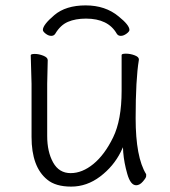

<svg xmlns="http://www.w3.org/2000/svg" viewBox="-20 -679 630 712"><path d="M185 -554Q180 -546 170 -546Q160 -546 149.5 -554Q139 -562 139 -568Q139 -587 181.5 -623Q224 -659 297.5 -659Q371 -659 420 -618Q460 -586 460 -568Q460 -562 449 -554Q438 -546 428 -546Q418 -546 413 -554Q381 -610 299 -610Q260 -610 232 -598Q204 -586 185 -554ZM157 -456 155 -368V-175Q155 -116 177 -76.5Q199 -37 242 -37Q285 -37 326.5 -71Q368 -105 399.5 -169.5Q431 -234 431 -342V-475Q431 -480 447 -480Q463 -480 479 -474Q495 -468 495 -459V-457Q483 -385 483 -240.5Q483 -96 522 -33Q522 -31 522 -25.5Q522 -20 510 -6Q498 8 485 8Q464 8 452 -34Q440 -76 437 -114L436 -133L428 -116Q401 -62 351.5 -24.5Q302 13 244 13Q186 13 155 -13Q97 -60 97 -171V-368L94 -474Q94 -479 109 -479Q124 -479 140.5 -472.5Q157 -466 157 -456Z"/></svg>

Font: ToneOZ-Pinyin-WenKai-Light
Style: Light
Weight: 300
Designer: Fontworks Inc.
Foundry: ToneOZ
Version: Version 0.240331